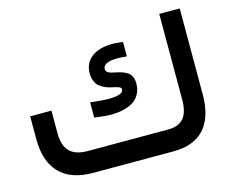

<svg xmlns="http://www.w3.org/2000/svg" viewBox="-93 -784 1108 916"><g transform="rotate(-15 461.0 -325.5)"><path d="M420.4 -321.8Q444.8 -321.8 461.2 -324.5Q477.5 -327.1 487.1 -333.5Q496.6 -339.8 496.6 -350.6Q496.6 -356.4 489.5 -360.4Q482.4 -364.3 470.9 -366.9Q459.5 -369.6 445.6 -372.8Q431.6 -376 418 -382.3Q404.3 -388.7 392.8 -397.9Q381.3 -407.2 374.3 -424.1Q367.2 -440.9 367.2 -462.9Q367.2 -513.2 404.8 -542Q442.4 -570.8 507.8 -570.8Q513.2 -570.8 518.6 -570.6Q523.9 -570.3 529.3 -569.8Q534.7 -569.3 540 -568.8Q545.4 -568.4 551.3 -567.4L559.6 -566.4V-557.6V-505.9V-495.1L548.8 -496.1Q545.4 -496.6 542 -496.8Q538.6 -497.1 534.9 -497.3Q531.2 -497.6 527.8 -497.8Q524.4 -498 520.8 -498Q517.1 -498 513.7 -498Q441.9 -498 441.9 -463.4Q441.9 -454.1 449 -448.5Q456.1 -442.9 467.3 -439.9Q478.5 -437 492.2 -434.3Q505.9 -431.6 519.5 -427Q533.2 -422.4 544.4 -415Q555.7 -407.7 562.7 -393.8Q569.8 -379.9 569.8 -359.9Q569.8 -334 560.8 -314Q551.8 -293.9 537.1 -281.2Q522.5 -268.6 501.7 -260.5Q481 -252.4 459.2 -249.3Q437.5 -246.1 413.1 -246.1Q387.7 -246.1 341.8 -252.4L333.5 -253.9V-262.2V-317.9V-328.6L344.2 -327.6Q398.4 -321.8 420.4 -321.8ZM262.7 -107.4H660.2Q711.9 -107.4 736.6 -136.7Q761.2 -166 761.2 -228.5V-641.1V-650.9H771H852.5H862.3V-641.1V-227.1Q862.3 -115.2 810.5 -57.6Q758.8 0 657.7 0H261.2Q152.3 0 96.2 -57.4Q40 -114.7 40 -225.6V-328.6V-338.4H49.8H135.3H145V-328.6V-226.1Q145 -165.5 173.8 -136.5Q202.6 -107.4 262.7 -107.4Z"/></g></svg>

Font: Shabnam Medium FD
Style: Medium-FD
Weight: 500
Foundry: DejaVu fonts team - Redesigned by Saber Rastikerdar - Based on Vazir font
Version: Version 5.0.0